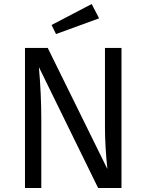

<svg xmlns="http://www.w3.org/2000/svg" viewBox="-20 -933 726 953"><path d="M435 -913 472 -842 258 -764 236 -809ZM583 -695V0H467L173 -600Q185 -468 185 -337V0H104V-695H217L513 -94Q501 -208 501 -304V-695Z"/></svg>

Font: Sedus Text
Style: Regular
Weight: 400
Designer: TypeMates
Foundry: TypeMates, Runge Thomsen GbR
Version: Version 4.202;PS 004.202;hotconv 1.0.88;makeotf.lib2.5.64775